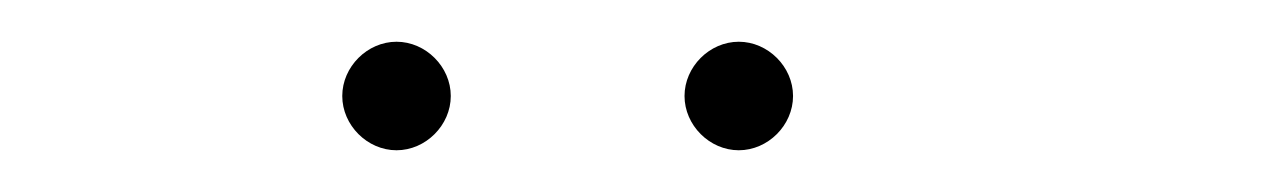

<svg xmlns="http://www.w3.org/2000/svg" viewBox="-20 -713 604 92"><path d="M334 -641C348 -641 360 -653 360 -667C360 -681 348 -693 334 -693C320 -693 308 -681 308 -667C308 -653 320 -641 334 -641ZM170 -641C184 -641 196 -653 196 -667C196 -681 184 -693 170 -693C156 -693 144 -681 144 -667C144 -653 156 -641 170 -641Z"/></svg>

Font: Montserrat-Alt1 Thin
Style: Regular
Weight: 100
Designer: Differentunic
Foundry: Differentunic
Version: Version 7.222